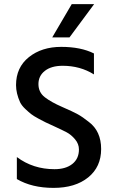

<svg xmlns="http://www.w3.org/2000/svg" viewBox="-20 -907 561 934"><path d="M318 -725H234L329 -887H438ZM62 -36V-143Q141 -84 245 -84Q300 -84 332 -109.5Q364 -135 364 -180Q364 -207 345 -229.5Q326 -252 304 -263.5Q282 -275 247 -291Q212 -307 201.5 -312Q191 -317 167 -330Q143 -343 131.5 -352Q120 -361 103 -377Q86 -393 78 -409Q58 -453 58 -493Q58 -579 120.5 -629Q183 -679 278 -679Q373 -679 437 -647V-545Q370 -587 285 -587Q230 -587 198.5 -562.5Q167 -538 167 -498Q167 -458 198 -434Q229 -410 282 -387Q335 -364 358.5 -351Q382 -338 412 -314Q472 -269 472 -182Q472 -95 409 -44Q346 7 240.5 7Q135 7 62 -36Z"/></svg>

Font: Hind Jalandhar Medium
Style: Regular
Weight: 500
Designer: Namrata Goyal
Foundry: Indian Type Foundry
Version: Version 0.702;PS 1.0;hotconv 1.0.81;makeotf.lib2.5.63406